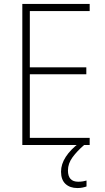

<svg xmlns="http://www.w3.org/2000/svg" viewBox="-20 -734 530 972"><path d="M434 0H93V-714H434V-678H131V-393H417V-358H131V-36H434ZM324 129Q324 186 376 186Q389 186 400.5 184Q412 182 418 180V210Q410 213 398 215.5Q386 218 372 218Q334 218 311.5 197Q289 176 289 135Q289 97 313 60Q337 23 382 -11L406 0Q370 31 347 62.5Q324 94 324 129Z"/></svg>

Font: Noto Sans Gurmukhi SemiCondensed ExtraLight
Style: Regular
Weight: 200
Width: 4
Designer: Jelle Bosma - Monotype Design Team
Foundry: Monotype Imaging Inc.
Version: Version 2.004; ttfautohint (v1.8.4.7-5d5b)